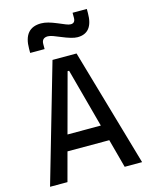

<svg xmlns="http://www.w3.org/2000/svg" viewBox="-134 -1008 854 1092"><g transform="rotate(-15 293.0 -461.5)"><path d="M22 0H124.5L169.9 -168.9H416L461.4 0H564L363.8 -693.4H222.2ZM109.9 -764.6H194.8V-793.9C194.8 -818.4 207 -830.1 231 -830.1C247.6 -830.1 272 -819.8 299.8 -808.1C341.8 -790.5 372.1 -781.2 394 -781.2C455.1 -781.2 485.8 -820.3 485.8 -898.4V-922.9H401.9V-893.6C401.9 -872.6 393.1 -862.3 375.5 -862.3C359.4 -862.3 342.3 -871.6 304.2 -887.2C266.6 -902.8 238.8 -911.1 212.4 -911.1C144 -911.1 109.9 -870.6 109.9 -789.1ZM194.8 -261.7 288.6 -609.4H297.4L391.1 -261.7Z"/></g></svg>

Font: Cascadia Mono NF
Style: Regular
Weight: 400
Monospace: yes
Designer: Aaron Bell
Foundry: Saja Typeworks
Version: Version 2404.023